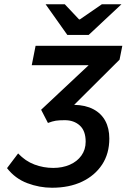

<svg xmlns="http://www.w3.org/2000/svg" viewBox="-20 -869 594 901"><path d="M224 12Q165 12 108 -9.5Q51 -31 13 -80L65 -149Q99 -113 141.5 -97Q184 -81 230 -81Q273 -81 307.5 -96Q342 -111 362 -139Q382 -167 382 -204Q382 -255 354.5 -280Q327 -305 284 -305Q257 -305 241.5 -302.5Q226 -300 205 -292L173 -354L396 -563H129L147 -654H554L541 -589L328 -377Q381 -376 418 -356.5Q455 -337 474 -302Q493 -267 493 -219Q493 -148 459 -96.5Q425 -45 365 -16.5Q305 12 224 12ZM296 -705 194 -849H284L351 -778H355L458 -849H550L396 -705Z"/></svg>

Font: Source Sans 3 SemiBold
Style: Italic
Weight: 600
Italic angle: -11°
Designer: Paul D. Hunt
Foundry: Adobe
Version: Version 3.046;hotconv 1.0.118;makeotfexe 2.5.65603